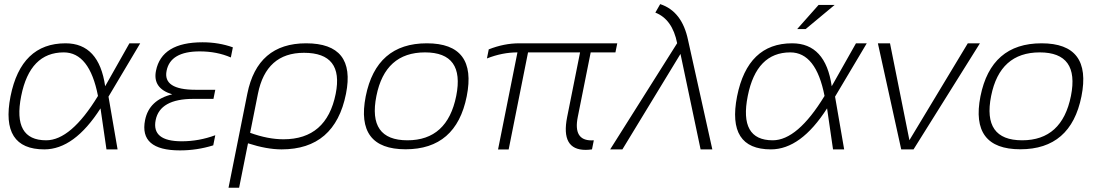

<svg xmlns="http://www.w3.org/2000/svg" viewBox="-20 -722 5314 928"><path d="M30.8 -256.3Q82 -512.7 296.9 -512.7Q458.5 -512.7 488.3 -305.2L605.5 -512.7H657.7L504.4 -254.9L548.3 0H494.6L465.8 -198.2Q338.9 0 194.3 0Q-19.5 0 30.8 -256.3ZM203.1 -43.9Q322.8 -43.9 453.6 -258.3Q412.6 -468.8 288.1 -468.8Q124.5 -468.8 82.5 -258.3Q39.6 -43.9 203.1 -43.9Z M1095.7 -444.3Q1028.3 -473.6 945.3 -473.6Q803.7 -473.6 785.2 -379.9Q766.6 -288.1 925.3 -288.1H1020.5L1011.7 -244.1H915Q752.9 -244.1 732.4 -141.6Q711.9 -39.1 858.4 -39.1Q941.4 -39.1 1020.5 -68.4L1010.7 -19.5Q932.6 4.9 849.6 4.9Q651.9 4.9 681.2 -141.6Q700.7 -239.3 812.5 -266.1Q716.8 -294.9 733.9 -379.9Q761.2 -517.6 959 -517.6Q1037.1 -517.6 1105.5 -493.2Z M1189 -80.1Q1274.9 -48.8 1350.1 -48.8Q1558.6 -48.8 1602.5 -268.6Q1642.1 -466.8 1449.2 -466.8Q1266.1 -466.8 1226.6 -268.6ZM1459.5 -512.7Q1701.2 -512.7 1652.3 -268.6Q1598.6 0 1340.8 0Q1269.5 0 1178.7 -29.3L1135.7 185.5H1084.5L1175.3 -268.6Q1224.1 -512.7 1459.5 -512.7Z M1949.2 -43.9Q2142.1 -43.9 2185.1 -258.3Q2227.1 -468.8 2034.2 -468.8Q1841.3 -468.8 1799.3 -258.3Q1756.3 -43.9 1949.2 -43.9ZM1747.6 -256.3Q1798.8 -512.7 2043 -512.7Q2287.1 -512.7 2235.8 -256.3Q2184.6 -0.5 1940.4 -0.5Q1697.3 -0.5 1747.6 -256.3Z M2342.3 -483.4Q2416.5 -512.7 2489.7 -512.7H2963.4L2954.6 -468.8H2835L2772.5 -156.2Q2750 -43.5 2838.9 -43.5Q2844.2 -43.5 2850.1 -43.9L2841.3 0Q2824.7 2.4 2810.5 2.4Q2689.5 2.4 2721.2 -156.2L2783.7 -468.8H2532.2L2438.5 0.5H2387.2L2481 -468.8Q2407.7 -468.8 2333.5 -439.5Z M3252.9 -513.2Q3230 -628.9 3147.5 -661.1L3170.9 -702.1Q3276.9 -667.5 3305.7 -527.8L3422.9 0H3366.2L3269 -461.4L2988.3 0H2929.2Z M3542.5 -256.3Q3593.8 -512.7 3808.6 -512.7Q3970.2 -512.7 4000 -305.2L4117.2 -512.7H4169.4L4016.1 -254.9L4060.1 0H4006.3L3977.5 -198.2Q3850.6 0 3706.1 0Q3492.2 0 3542.5 -256.3ZM3714.8 -43.9Q3834.5 -43.9 3965.3 -258.3Q3924.3 -468.8 3799.8 -468.8Q3636.2 -468.8 3594.2 -258.3Q3551.3 -43.9 3714.8 -43.9ZM3936.5 -698.2H4014.2L3874 -581.5H3833Z M4223.1 -512.7H4281.7L4375.5 -44.4L4657.7 -512.7H4716.3L4395.5 0H4335.9Z M4920.4 -43.9Q5113.3 -43.9 5156.2 -258.3Q5198.2 -468.8 5005.4 -468.8Q4812.5 -468.8 4770.5 -258.3Q4727.5 -43.9 4920.4 -43.9ZM4718.8 -256.3Q4770 -512.7 5014.2 -512.7Q5258.3 -512.7 5207 -256.3Q5155.8 -0.5 4911.6 -0.5Q4668.5 -0.5 4718.8 -256.3Z"/></svg>

Font: Sansation Light
Style: Light Italic
Weight: 300
Designer: Bernd Montag
Version: Version 1.301